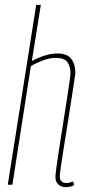

<svg xmlns="http://www.w3.org/2000/svg" viewBox="-20 -760 357 790"><path d="M226 -35Q226 -7 254 -7Q259 -7 265.5 -8.5Q272 -10 281 -13L285 2Q275 7 266.5 8.5Q258 10 250 10Q233 10 220.5 -0.5Q208 -11 208 -32Q208 -41 212.5 -74Q217 -107 224 -152.5Q231 -198 239 -248Q247 -298 254 -343.5Q261 -389 265.5 -420.5Q270 -452 270 -459Q270 -486 257.5 -504Q245 -522 209 -522Q186 -522 158.5 -512Q131 -502 107 -488L31 0H12L129 -740H148L111 -509Q135 -522 162.5 -531Q190 -540 217 -540Q256 -540 273 -518Q290 -496 290 -462Q290 -454 285 -422.5Q280 -391 273 -345Q266 -299 258 -249Q250 -199 242.5 -153Q235 -107 230.5 -75Q226 -43 226 -35Z"/></svg>

Font: Georama Condensed Thin
Style: Italic
Weight: 100
Width: 3
Italic angle: -9°
Designer: Jean-Baptiste Levee
Foundry: Production Type
Version: Version 1.000